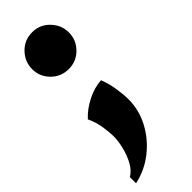

<svg xmlns="http://www.w3.org/2000/svg" viewBox="-215 -457 639 639"><g transform="rotate(-45 104.5 -138.0)"><path d="M153 -163Q164 -135 168.5 -104.5Q173 -74 173 -54Q173 -3 149 42Q125 87 84.5 119Q44 151 -7 162V133Q13 121 25.5 97.5Q38 74 44.5 47Q51 20 51 -2Q51 -17 47 -45.5Q43 -74 30 -102Q53 -127 86.5 -144Q120 -161 153 -163ZM104 -265Q67 -265 42 -290.5Q17 -316 17 -351Q17 -386 42 -412Q67 -438 104 -438Q140 -438 165 -412Q190 -386 190 -351Q190 -316 165 -290.5Q140 -265 104 -265Z"/></g></svg>

Font: Bona Nova
Style: Bold
Weight: 700
Designer: Mateusz Machalski
Foundry: Capitalics
Version: Version 4.001; ttfautohint (v1.8.3)